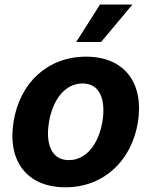

<svg xmlns="http://www.w3.org/2000/svg" viewBox="-20 -797 654 828"><path d="M262.1 10.7C426.1 10.7 546.5 -101.6 574.6 -268.5C601.9 -438.2 517.4 -552.6 351.2 -552.6C186.1 -552.6 65.7 -440.7 38.7 -273.1C10.7 -103.7 95.2 10.7 262.1 10.7ZM191.1 -269.2C206.7 -365.4 259.2 -437.1 335.9 -437.1C410.5 -437.1 436.8 -367.9 421.9 -273.8C405.9 -177.6 353.3 -106.5 277 -106.5C202.1 -106.5 175.8 -175.4 191.1 -269.2ZM308.6 -615.8H415.8L551.1 -777.3H411.2Z"/></svg>

Font: Margiela Sans
Style: Bold Italic
Weight: 700
Italic angle: -9.39999°
Designer: Stefan Endress, Andreas Faust
Version: Version 1.100;FEAKit 1.0